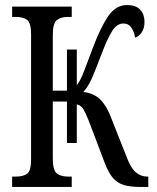

<svg xmlns="http://www.w3.org/2000/svg" viewBox="-20 -740 622 760"><path d="M28 0V-41H43Q72 -41 87.5 -52.5Q103 -64 103 -108V-605Q103 -649 87.5 -661Q72 -673 43 -673H28V-714H264V-673H249Q221 -673 205 -660.5Q189 -648 189 -601V-381H245V-544H284V-403Q298 -419 313.5 -460.5Q329 -502 350 -557Q378 -631 408 -675.5Q438 -720 483 -720Q518 -720 535 -701.5Q552 -683 552 -654Q552 -628 541 -612Q530 -596 515 -591Q511 -614 500 -630.5Q489 -647 468 -647Q443 -647 424.5 -618Q406 -589 383 -529Q360 -468 345 -433Q330 -398 310 -376Q351 -371 376 -347Q401 -323 419 -276L482 -117Q497 -76 517 -58.5Q537 -41 563 -41H567V0H535Q497 0 471 -7.5Q445 -15 427.5 -35Q410 -55 395 -94L330 -265Q320 -291 310.5 -307Q301 -323 284 -327V-174H245V-338H189V-113Q189 -66 205 -53.5Q221 -41 249 -41H264V0Z"/></svg>

Font: Noto Serif ExtraCondensed
Style: Regular
Weight: 400
Width: 2
Designer: Monotype Design Team
Foundry: Monotype Imaging Inc.
Version: Version 2.015